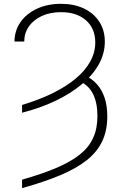

<svg xmlns="http://www.w3.org/2000/svg" viewBox="-20 -757 627 990"><path d="M93.8 -175.8V-215.8Q180.2 -241.7 249.8 -275.6Q319.3 -309.6 369.1 -350.8Q418.9 -392.1 445.3 -439.7Q471.7 -487.3 471.2 -540Q470.7 -610.8 422.9 -652.6Q375 -694.3 294.9 -694.3Q238.8 -694.3 195.8 -674.6Q152.8 -654.8 128.9 -620.6Q105 -586.4 105 -543H54.7Q55.2 -599.6 85.9 -643.3Q116.7 -687 170.9 -712.2Q225.1 -737.3 294.9 -737.3Q361.3 -737.3 412.1 -713.4Q462.9 -689.5 491.7 -645.5Q520.5 -601.6 520.5 -542Q520.5 -481 489.3 -425Q458 -369.1 400.6 -321.5Q343.3 -273.9 265.4 -236.8Q187.5 -199.7 93.8 -175.8ZM390.1 -338.4 416 -369.1Q454.1 -351.6 480 -322.5Q505.9 -293.5 519.5 -252.4Q533.2 -211.4 533.2 -156.7Q533.2 -84 507.1 -28.8Q481 26.4 427.2 69.1Q373.5 111.8 290.8 146.5Q208 181.2 93.8 212.9V169.4Q198.7 139.6 272.7 107.9Q346.7 76.2 393.1 38.6Q439.5 1 460.9 -47.1Q482.4 -95.2 482.4 -158.2Q482.4 -227.5 459.5 -272.7Q436.5 -317.9 390.1 -338.4Z"/></svg>

Font: Inter 20pt ExtraLight
Style: Regular
Weight: 250
Version: Version 4.001;git-66647c0bb